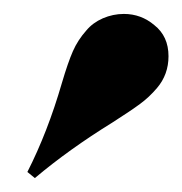

<svg xmlns="http://www.w3.org/2000/svg" viewBox="-20 -856 263 277"><path d="M223.1 -774.9Q223.1 -748.5 206.5 -729Q195.3 -715.8 182.1 -706.1Q168.9 -696.3 142.1 -679.2Q79.6 -640.6 30.3 -599.1L19.5 -607.9Q48.8 -665.5 69.3 -736.3Q78.1 -766.1 85.2 -782.2Q92.3 -798.3 104.5 -812Q113.8 -823.2 128.4 -829.6Q143.1 -835.9 158.7 -835.9Q183.6 -835.9 202.6 -819.8Q223.1 -803.7 223.1 -774.9Z"/></svg>

Font: TypoPRO Playfair Display SC
Style: Regular
Weight: 900
Designer: Claus Eggers Sørensen
Foundry: Claus Eggers Sørensen
Version: Version 1.004;PS 001.004;hotconv 1.0.70;makeotf.lib2.5.58329